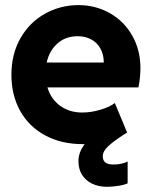

<svg xmlns="http://www.w3.org/2000/svg" viewBox="-20 -553 591 747"><path d="M24.4 -261.7Q24.4 -342.3 59.3 -403.8Q94.2 -465.3 153.8 -499Q213.4 -532.7 284.2 -533.2Q351.6 -533.2 407 -502Q462.4 -470.7 494.4 -414.6Q526.4 -358.4 526.4 -287.1Q525.9 -247.6 518.6 -212.9H164.6Q178.2 -167.5 214.1 -141.4Q250 -115.2 299.8 -115.2Q335 -115.2 371.3 -126.2Q407.7 -137.2 426.8 -152.3L474.6 -37.1Q468.3 -32.7 460 -28.3Q419.9 -2 399.9 16.8Q379.9 35.6 379.9 55.7Q379.9 88.4 423.8 86.9Q437.5 87.4 453.1 83.7Q468.8 80.1 476.6 75.2V160.2Q463.4 166.5 439.5 170.2Q415.5 173.8 396.5 173.8Q363.8 173.8 338.4 161.6Q313 149.4 299.1 127Q285.2 104.5 285.2 74.2Q285.2 39.1 309.6 7.8H302.7Q218.8 7.8 155.5 -26.4Q92.3 -60.5 58.3 -121.8Q24.4 -183.1 24.4 -261.7ZM383.8 -309.6Q383.8 -340.8 370.8 -364Q357.9 -387.2 335 -399.7Q312 -412.1 282.2 -412.1Q235.4 -412.1 203.6 -384Q171.9 -356 161.6 -309.6Z"/></svg>

Font: Reddit Sans Fudge ExtraBold
Style: Regular
Weight: 800
Designer: Stephen Hutchings
Foundry: Reddit
Version: Version 1.011